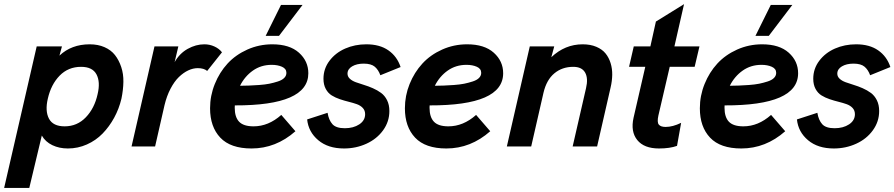

<svg xmlns="http://www.w3.org/2000/svg" viewBox="-51 -714 4360 936"><path d="M-30.8 202.1 127.9 -487.8H251L238.8 -442.9Q297.4 -498 386.2 -498Q426.8 -498 458.5 -484.1Q490.2 -470.2 509.5 -445.6Q528.8 -420.9 540 -387.2Q551.3 -353.5 550.5 -314.7Q549.8 -275.9 541 -232.9Q529.3 -183.6 505.6 -140.1Q481.9 -96.7 449.2 -63Q416.5 -29.3 372.6 -9.8Q328.6 9.8 279.8 9.8Q237.8 9.8 204.1 -6.3Q170.4 -22.5 152.8 -53.2L91.8 202.1ZM264.2 -98.1Q325.2 -98.1 367.4 -142.1Q409.7 -186 424.8 -254.9Q439 -314.5 419.4 -351.3Q399.9 -388.2 344.2 -388.2Q281.7 -388.2 239.7 -345.2Q197.8 -302.2 182.1 -232.9Q168 -172.9 187.7 -135.5Q207.5 -98.1 264.2 -98.1Z M590.3 0 702.1 -487.8H818.4L800.3 -411.1Q824.2 -453.6 864 -475.8Q903.8 -498 945.3 -498Q971.2 -498 994.1 -487.5Q1017.1 -477.1 1031.2 -459L959 -368.2Q942.9 -381.8 913.1 -381.8Q890.1 -381.8 866.7 -370.8Q843.3 -359.9 821 -338.4Q798.8 -316.9 780.3 -281.5Q761.7 -246.1 751 -201.2L705.1 0Z M1423.8 -689.9 1309.1 -539.1H1244.1L1318.8 -689.9ZM1452.1 -356.9Q1452.1 -199.2 1093.8 -200.2Q1093.3 -196.3 1093.3 -189Q1093.3 -143.1 1114.7 -120.6Q1136.2 -98.1 1185.1 -98.1Q1257.8 -98.1 1320.3 -153.8L1389.2 -74.2Q1293.9 9.8 1175.3 9.8Q1072.8 9.8 1022.9 -43Q973.1 -95.7 973.1 -186Q973.1 -247.6 996.1 -304.4Q1019 -361.3 1058.3 -404.1Q1097.7 -446.8 1154.8 -472.4Q1211.9 -498 1276.4 -498Q1360.8 -498 1406.5 -457Q1452.1 -416 1452.1 -356.9ZM1273.4 -397.9Q1221.7 -397.9 1181.9 -369.9Q1142.1 -341.8 1119.1 -295.9Q1145 -296.4 1163.6 -296.9Q1182.1 -297.4 1211.9 -299.6Q1241.7 -301.8 1262.2 -305.9Q1282.7 -310.1 1303.2 -316.7Q1323.7 -323.2 1334.5 -334Q1345.2 -344.7 1345.2 -358.9Q1345.2 -378.9 1324 -388.4Q1302.7 -397.9 1273.4 -397.9Z M1626 9.8Q1548.3 9.8 1500.5 -30.5Q1452.6 -70.8 1446.3 -131.8L1545.9 -164.1Q1551.8 -128.4 1569.6 -108.6Q1587.4 -88.9 1629.9 -88.9Q1671.9 -88.9 1700.4 -107.7Q1729 -126.5 1729 -157.2Q1729 -175.3 1717.8 -187.5Q1706.5 -199.7 1688.7 -206.1Q1670.9 -212.4 1649.2 -217.8Q1627.4 -223.1 1605.7 -230.5Q1584 -237.8 1566.2 -248.8Q1548.3 -259.8 1537.1 -280.5Q1525.9 -301.3 1525.9 -330.1Q1525.9 -378.9 1555.2 -417.7Q1584.5 -456.5 1631.8 -477.3Q1679.2 -498 1734.9 -498Q1800.3 -498 1842.5 -468.5Q1884.8 -439 1901.9 -387.2L1803.2 -347.2Q1793.9 -373.5 1776.1 -388.7Q1758.3 -403.8 1722.2 -403.8Q1688 -403.8 1665.5 -390.4Q1643.1 -377 1643.1 -355Q1643.1 -340.8 1654.3 -330.3Q1665.5 -319.8 1683.6 -313.2Q1701.7 -306.6 1723.4 -300Q1745.1 -293.5 1766.8 -283.9Q1788.6 -274.4 1806.6 -261.2Q1824.7 -248 1835.9 -225.6Q1847.2 -203.1 1847.2 -172.9Q1847.2 -121.1 1816.7 -78.9Q1786.1 -36.6 1735.4 -13.4Q1684.6 9.8 1626 9.8Z M2401.9 -356.9Q2401.9 -199.2 2043.5 -200.2Q2043 -196.3 2043 -189Q2043 -143.1 2064.5 -120.6Q2085.9 -98.1 2134.8 -98.1Q2207.5 -98.1 2270 -153.8L2338.9 -74.2Q2243.7 9.8 2125 9.8Q2022.5 9.8 1972.7 -43Q1922.9 -95.7 1922.9 -186Q1922.9 -247.6 1945.8 -304.4Q1968.8 -361.3 2008.1 -404.1Q2047.4 -446.8 2104.5 -472.4Q2161.6 -498 2226.1 -498Q2310.5 -498 2356.2 -457Q2401.9 -416 2401.9 -356.9ZM2223.1 -397.9Q2171.4 -397.9 2131.6 -369.9Q2091.8 -341.8 2068.8 -295.9Q2094.7 -296.4 2113.3 -296.9Q2131.8 -297.4 2161.6 -299.6Q2191.4 -301.8 2211.9 -305.9Q2232.4 -310.1 2252.9 -316.7Q2273.4 -323.2 2284.2 -334Q2294.9 -344.7 2294.9 -358.9Q2294.9 -378.9 2273.7 -388.4Q2252.4 -397.9 2223.1 -397.9Z M2419.9 0 2531.7 -487.8H2650.9L2636.7 -435.1Q2703.1 -498 2789.6 -498Q2827.6 -498 2856.2 -485.8Q2884.8 -473.6 2901.1 -453.4Q2917.5 -433.1 2925.8 -406Q2934.1 -378.9 2933.6 -349.1Q2933.1 -319.3 2925.8 -288.1L2859.9 0H2740.7L2805.7 -283.2Q2817.4 -332 2801.5 -360.1Q2785.6 -388.2 2743.7 -388.2Q2689.5 -388.2 2651.4 -356.4Q2613.3 -324.7 2598.6 -262.2L2538.6 0Z M3161.6 9.8Q3088.9 9.8 3055.7 -31.2Q3022.5 -72.3 3037.6 -140.1L3094.7 -388.2H3015.6L3038.6 -487.8H3119.6L3146.5 -608.9L3283.7 -693.8L3236.8 -487.8H3358.9L3335.4 -388.2H3213.9L3158.7 -150.9Q3151.4 -118.2 3160.6 -106.7Q3169.9 -95.2 3193.8 -95.2Q3228.5 -95.2 3269.5 -115.2L3249.5 -2.9Q3214.4 9.8 3161.6 9.8Z M3811.5 -689.9 3696.8 -539.1H3631.8L3706.5 -689.9ZM3839.8 -356.9Q3839.8 -199.2 3481.4 -200.2Q3481 -196.3 3481 -189Q3481 -143.1 3502.4 -120.6Q3523.9 -98.1 3572.8 -98.1Q3645.5 -98.1 3708 -153.8L3776.9 -74.2Q3681.6 9.8 3563 9.8Q3460.4 9.8 3410.6 -43Q3360.8 -95.7 3360.8 -186Q3360.8 -247.6 3383.8 -304.4Q3406.7 -361.3 3446 -404.1Q3485.4 -446.8 3542.5 -472.4Q3599.6 -498 3664.1 -498Q3748.5 -498 3794.2 -457Q3839.8 -416 3839.8 -356.9ZM3661.1 -397.9Q3609.4 -397.9 3569.6 -369.9Q3529.8 -341.8 3506.8 -295.9Q3532.7 -296.4 3551.3 -296.9Q3569.8 -297.4 3599.6 -299.6Q3629.4 -301.8 3649.9 -305.9Q3670.4 -310.1 3690.9 -316.7Q3711.4 -323.2 3722.2 -334Q3732.9 -344.7 3732.9 -358.9Q3732.9 -378.9 3711.7 -388.4Q3690.4 -397.9 3661.1 -397.9Z M4013.7 9.8Q3936 9.8 3888.2 -30.5Q3840.3 -70.8 3834 -131.8L3933.6 -164.1Q3939.5 -128.4 3957.3 -108.6Q3975.1 -88.9 4017.6 -88.9Q4059.6 -88.9 4088.1 -107.7Q4116.7 -126.5 4116.7 -157.2Q4116.7 -175.3 4105.5 -187.5Q4094.2 -199.7 4076.4 -206.1Q4058.6 -212.4 4036.9 -217.8Q4015.1 -223.1 3993.4 -230.5Q3971.7 -237.8 3953.9 -248.8Q3936 -259.8 3924.8 -280.5Q3913.6 -301.3 3913.6 -330.1Q3913.6 -378.9 3942.9 -417.7Q3972.2 -456.5 4019.5 -477.3Q4066.9 -498 4122.6 -498Q4188 -498 4230.2 -468.5Q4272.5 -439 4289.6 -387.2L4190.9 -347.2Q4181.6 -373.5 4163.8 -388.7Q4146 -403.8 4109.9 -403.8Q4075.7 -403.8 4053.2 -390.4Q4030.8 -377 4030.8 -355Q4030.8 -340.8 4042 -330.3Q4053.2 -319.8 4071.3 -313.2Q4089.4 -306.6 4111.1 -300Q4132.8 -293.5 4154.5 -283.9Q4176.3 -274.4 4194.3 -261.2Q4212.4 -248 4223.6 -225.6Q4234.9 -203.1 4234.9 -172.9Q4234.9 -121.1 4204.3 -78.9Q4173.8 -36.6 4123 -13.4Q4072.3 9.8 4013.7 9.8Z"/></svg>

Font: HK Grotesk Legacy
Style: Bold Italic
Weight: 700
Italic angle: -13°
Designer: Alfredo Marco Pradil
Foundry: Hanken Design Co.
Version: Version 2.022;PS 002.022;hotconv 1.0.88;makeotf.lib2.5.64775